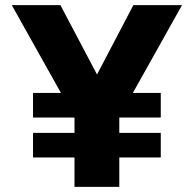

<svg xmlns="http://www.w3.org/2000/svg" viewBox="-20 -730 756 750"><path d="M446 -115V0H271V-115H109V-211H271V-271H109V-367H218L26 -710H216L359 -439L501 -710H691L499 -367H608V-271H446V-211H608V-115Z"/></svg>

Font: Geist ExtBd
Style: Regular
Weight: 400
Designer: Basement.studio, Andrés Briganti, Mateo Zaragoza
Foundry: Basement.studio, Vercel, Andrés Briganti, Guido Ferreyra, Mateo Zaragoza
Version: Version 1.401